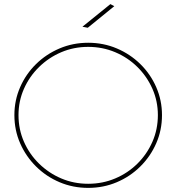

<svg xmlns="http://www.w3.org/2000/svg" viewBox="-20 -911 858 934"><path d="M409 -703Q483 -703 548 -675.5Q613 -648 662.5 -599.5Q712 -551 740 -487Q768 -423 768 -351Q768 -278 740 -214Q712 -150 662.5 -101Q613 -52 548 -24.5Q483 3 409 3Q335 3 270 -24.5Q205 -52 155.5 -101Q106 -150 78 -214Q50 -278 50 -351Q50 -423 78 -487Q106 -551 155.5 -599.5Q205 -648 270 -675.5Q335 -703 409 -703ZM409 -683Q339 -683 278 -657Q217 -631 170 -585Q123 -539 96.5 -479Q70 -419 70 -351Q70 -282 96.5 -221.5Q123 -161 170 -115Q217 -69 278 -43Q339 -17 409 -17Q479 -17 540.5 -43Q602 -69 648.5 -115Q695 -161 721.5 -221.5Q748 -282 748 -351Q748 -419 721.5 -479Q695 -539 648.5 -585Q602 -631 540.5 -657Q479 -683 409 -683ZM517 -891 536 -881 407 -776 381 -781Z"/></svg>

Font: Alexandria Thin
Style: Regular
Weight: 250
Designer: Mohamed Gaber
Foundry: Kief Type Foundry
Version: Version 5.100